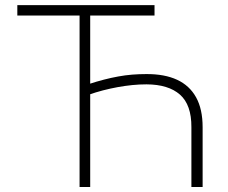

<svg xmlns="http://www.w3.org/2000/svg" viewBox="-20 -748 912 768"><path d="M598.1 -727.5V-686H49.3V-727.5ZM790.5 0H745.6V-239.3Q746.1 -328.6 700 -369.4Q653.8 -410.2 565.9 -410.6Q537.6 -410.6 508.8 -407.7Q480 -404.8 450.4 -399.4Q420.9 -394 391.8 -386.5Q362.8 -378.9 335 -369.1V-411.6Q366.2 -421.9 395.5 -429.4Q424.8 -437 452.9 -442.1Q481 -447.3 508.8 -449.5Q536.6 -451.7 565.4 -451.7Q638.2 -452.1 688.2 -429Q738.3 -405.8 764.4 -358.6Q790.5 -311.5 790.5 -239.3ZM340.8 0H298.3V-727.5H340.8Z"/></svg>

Font: Inter Tight ExtraLight
Style: Regular
Weight: 250
Designer: Rasmus Andersson
Foundry: rsms
Version: Version 3.004